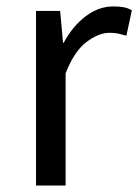

<svg xmlns="http://www.w3.org/2000/svg" viewBox="-20 -577 430 597"><path d="M92 0V-543H167L176 -444H178Q206 -496 246.5 -526.5Q287 -557 332 -557Q351 -557 364.5 -554.5Q378 -552 390 -545L373 -466Q359 -470 348 -472.5Q337 -475 320 -475Q287 -475 249 -446.5Q211 -418 184 -349V0Z"/></svg>

Font: Noto Sans KR
Style: Regular
Weight: 400
Designer: Ryoko NISHIZUKA  (kana, bopomofo & ideographs); Paul D. Hunt (Latin, Greek & Cyrillic); Sandoll Communications , Soo-you
Foundry: Adobe
Version: Version 2.004-H2;hotconv 1.0.118;makeotfexe 2.5.65603